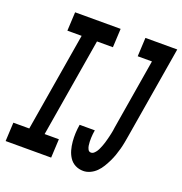

<svg xmlns="http://www.w3.org/2000/svg" viewBox="-164 -851 926 975"><g transform="rotate(20 299.0 -363.5)"><path d="M391 8Q367 8 347.5 -2Q328 -12 316 -30Q304 -48 298 -69.5Q292 -91 290 -114Q288 -137 289 -159.5Q290 -182 294 -206H376Q374 -195 373 -184.5Q372 -174 371.5 -163.5Q371 -153 371.5 -142.5Q372 -132 373.5 -122Q375 -112 380 -102.5Q385 -93 396 -93Q405 -93 412.5 -100Q420 -107 425 -115Q430 -123 433.5 -131.5Q437 -140 440.5 -148.5Q444 -157 446.5 -166Q449 -175 451.5 -184Q454 -193 456 -201.5Q458 -210 460 -219Q462 -228 463.5 -237Q465 -246 466 -255L529 -634H452L457 -735H629L546 -238Q543 -220 539.5 -201Q536 -182 531 -163.5Q526 -145 519.5 -126.5Q513 -108 504.5 -90.5Q496 -73 485.5 -55.5Q475 -38 460.5 -23.5Q446 -9 427.5 -0.5Q409 8 391 8ZM-31 0 -26 -101H60L149 -634H72L77 -735H323L318 -634H232L143 -101H220L215 0Z"/></g></svg>

Font: Iosevka SS04 Extended Oblique
Style: Bold
Weight: 700
Width: 7
Italic angle: -9°
Monospace: yes
Designer: Belleve Invis
Foundry: Belleve Invis
Version: Version 19.0.0; ttfautohint (v1.8.4)